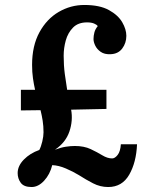

<svg xmlns="http://www.w3.org/2000/svg" viewBox="-20 -736 613 772"><path d="M121 -375Q116 -397 112.5 -421.5Q109 -446 109 -475Q109 -552 138.5 -606Q168 -660 216 -688Q264 -716 319 -716Q381 -716 418 -695.5Q455 -675 471.5 -646.5Q488 -618 488 -592Q488 -563 471.5 -541Q455 -519 424 -518Q400 -517 385 -527.5Q370 -538 363 -552.5Q356 -567 356 -579Q356 -592 359.5 -605.5Q363 -619 373 -631Q369 -637 358 -641.5Q347 -646 330 -646Q294 -646 273.5 -625Q253 -604 244.5 -573.5Q236 -543 236 -512Q236 -473 240.5 -439Q245 -405 250 -375H408V-298L266 -295Q274 -251 259 -207Q244 -163 201 -134Q225 -143 244.5 -146Q264 -149 281 -149Q318 -149 344.5 -136.5Q371 -124 391.5 -111.5Q412 -99 431 -99Q442 -99 453 -113Q464 -127 466 -156H531Q528 -83 499.5 -33.5Q471 16 415 16Q383 16 354 1Q325 -14 297 -32Q274 -46 245 -58.5Q216 -71 190 -72Q181 -35 157.5 -9.5Q134 16 107 16Q76 16 63.5 -1Q51 -18 51 -40Q51 -69 76 -94.5Q101 -120 138 -133Q145 -146 150 -167Q155 -188 155 -204Q155 -229 151.5 -251Q148 -273 143 -293L64 -292V-375Z"/></svg>

Font: Lora
Style: Bold
Weight: 700
Designer: Olga Karpushina, Alexei Vanyashin (Cyrillic)
Foundry: Cyreal
Version: Version 3.006; ttfautohint (v1.8.4.7-5d5b);gftools[0.9.30]